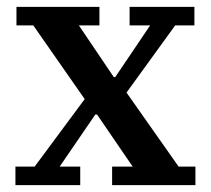

<svg xmlns="http://www.w3.org/2000/svg" viewBox="-20 -540 614 560"><path d="M25 -54H81L227 -251L77 -466H28V-520H270V-466H210L312 -315H316L418 -466H358V-520H547V-466H491L349 -270L501 -54H550V0H307V-54H367L263 -206H258L154 -54H214V0H25Z"/></svg>

Font: IBM Plex Serif Medium
Style: Regular
Weight: 500
Designer: Mike Abbink, Paul van der Laan, Pieter van Rosmalen
Foundry: Bold Monday
Version: Version 2.5